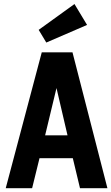

<svg xmlns="http://www.w3.org/2000/svg" viewBox="-20 -952 564 972"><path d="M9 0.8H142.6L180 -151.2H348.6L385 0.8H523.8L347 -687H191.4ZM208.4 -266.8 266 -506.2 321.8 -266.8ZM214.4 -736.6 420.8 -825.8 357 -931.6 175.8 -800.8Z"/></svg>

Font: Secuela Light
Style: Regular
Weight: 300
Designer: Fernando Haro
Foundry: deFharo
Version: Version 1.708